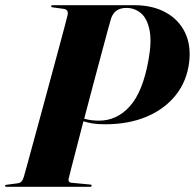

<svg xmlns="http://www.w3.org/2000/svg" viewBox="-36 -720 751 740"><path d="M693 -479.5Q684 -407 641.5 -353.5Q599 -300 529.5 -270.5Q460 -241 369.5 -241Q340.5 -241 320.8 -244.2Q301 -247.5 285.5 -252.5Q271 -196 258.5 -148Q246 -100 238 -69.2Q230 -38.5 229 -33Q224.5 -17 240.5 -15.5L309.5 -9Q317.5 -8.5 317.5 -4.5Q317.5 0 310 0H-10.5Q-16.5 0 -16.5 -3.5Q-16.5 -7.5 -10 -8L32 -13.5Q42 -15 47.2 -21Q52.5 -27 55.5 -37.5Q57 -42.5 66.8 -77.5Q76.5 -112.5 91.2 -167Q106 -221.5 123.5 -285.5Q141 -349.5 158.2 -413.5Q175.5 -477.5 190.2 -532Q205 -586.5 214.2 -621.8Q223.5 -657 224.5 -662Q229 -683.5 208.5 -686L168 -691.5Q161 -692 161 -696Q161 -700 168 -700H481.5Q551.5 -700 602 -672.5Q652.5 -645 676.8 -595.2Q701 -545.5 693 -479.5ZM392 -648.5Q389.5 -641.5 379.5 -604.2Q369.5 -567 354.5 -511Q339.5 -455 322.2 -390.2Q305 -325.5 288.5 -262.5Q304 -258 318.2 -256.5Q332.5 -255 346 -255Q414.5 -255 464.2 -310.2Q514 -365.5 536 -487Q549.5 -560 540.2 -604.8Q531 -649.5 506.8 -669.5Q482.5 -689.5 451 -689.5Q405.5 -689.5 392 -648.5Z"/></svg>

Font: Fraunces 144pt
Style: Bold Italic
Weight: 700
Italic angle: -16°
Version: Version 1.000;[b76b70a41]